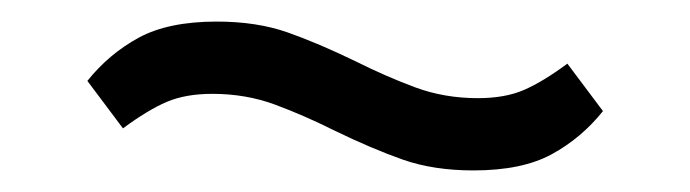

<svg xmlns="http://www.w3.org/2000/svg" viewBox="-20 -394 640 178"><path d="M419 -236Q382 -236 353.5 -246Q325 -256 290 -273Q262 -287 235 -297Q208 -307 177 -307Q152 -307 134.5 -299.5Q117 -292 94 -275L61 -319Q81 -344 108.5 -359Q136 -374 181 -374Q218 -374 246.5 -364Q275 -354 310 -337Q338 -323 365 -313Q392 -303 423 -303Q448 -303 465.5 -310.5Q483 -318 506 -335L539 -291Q519 -266 491.5 -251Q464 -236 419 -236Z"/></svg>

Font: IBM Plex Sans KR
Style: Regular
Weight: 400
Designer: Mike Abbink; Paul van der Laan; Pieter van Rosmalen; Wujin Sim; Chorong Kim; Dohee Lee;
Foundry: Sandoll Inc.
Version: Version 1.000